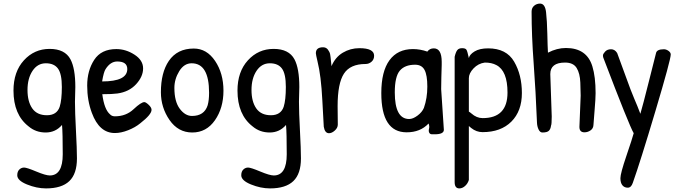

<svg xmlns="http://www.w3.org/2000/svg" viewBox="-20 -736 3779 1068"><path d="M325 -41Q289 1 234 1Q179 1 139 -33Q55 -98 55 -232Q55 -337 113 -400.5Q171 -464 256 -464Q341 -464 372 -406Q399 -355 399 -252L397 -170Q397 -112 402.5 -9.5Q408 93 408 145Q408 231 365.5 271.5Q323 312 236 312Q184 312 130 290Q76 268 76 239Q76 218 87.5 207Q99 196 114 196Q129 196 181.5 218Q234 240 257 240Q329 240 329 122Q329 4 325 -41ZM312 -142Q324 -180 324 -252.5Q324 -325 302.5 -354.5Q281 -384 235 -384Q189 -384 161 -342Q133 -300 133 -235.5Q133 -171 159.5 -133Q186 -95 241 -95Q296 -95 312 -142Z M627 -463Q680 -463 728 -432Q776 -401 776 -355.5Q776 -310 737 -267.5Q698 -225 633 -216Q605 -212 549 -212Q560 -127 592 -100Q602 -89 619 -89Q681 -89 723 -128.5Q765 -168 783 -168Q791 -168 807 -153Q823 -138 823 -125Q823 -99 760 -50Q732 -27 692.5 -11.5Q653 4 619 4Q532 4 491 -108Q465 -177 465 -260Q465 -343 504 -403Q543 -463 627 -463ZM632 -394Q594 -394 567 -351Q557 -336 548 -283Q688 -283 688 -352Q688 -394 632 -394Z M1058 -466Q1130 -466 1176.5 -397Q1223 -328 1223 -231.5Q1223 -135 1175.5 -67Q1128 1 1049.5 1Q971 1 923 -68.5Q875 -138 875 -223Q875 -332 919 -397Q966 -466 1058 -466ZM1046 -384Q1004 -384 977 -340Q950 -296 950 -247Q950 -171 980 -131Q1010 -91 1048 -91Q1116 -91 1135 -150Q1143 -178 1143 -220Q1143 -384 1046 -384Z M1571 -41Q1535 1 1480 1Q1425 1 1385 -33Q1301 -98 1301 -232Q1301 -337 1359 -400.5Q1417 -464 1502 -464Q1587 -464 1618 -406Q1645 -355 1645 -252L1643 -170Q1643 -112 1648.5 -9.5Q1654 93 1654 145Q1654 231 1611.5 271.5Q1569 312 1482 312Q1430 312 1376 290Q1322 268 1322 239Q1322 218 1333.5 207Q1345 196 1360 196Q1375 196 1427.5 218Q1480 240 1503 240Q1575 240 1575 122Q1575 4 1571 -41ZM1558 -142Q1570 -180 1570 -252.5Q1570 -325 1548.5 -354.5Q1527 -384 1481 -384Q1435 -384 1407 -342Q1379 -300 1379 -235.5Q1379 -171 1405.5 -133Q1432 -95 1487 -95Q1542 -95 1558 -142Z M1858 -146 1859 -43Q1859 -25 1842.5 -10Q1826 5 1810 5Q1787 5 1781 -31Q1780 -39 1773 -177.5Q1766 -316 1746 -395Q1737 -433 1737 -440Q1737 -473 1777 -473Q1794 -473 1804 -460Q1814 -447 1816.5 -433.5Q1819 -420 1821 -397Q1823 -374 1824 -368Q1845 -418 1887 -443Q1929 -468 1979 -468Q2061 -468 2061 -426Q2061 -405 2046.5 -392.5Q2032 -380 2013 -380Q1928 -380 1893 -326Q1858 -272 1858 -146Z M2393 -467Q2437 -467 2437 -392Q2437 -384 2437 -375L2435 -305Q2434 -272 2434 -240L2449 -14Q2449 11 2398 11Q2395 11 2383.5 11Q2372 11 2367.5 2Q2363 -7 2366.5 -20Q2370 -33 2364 -49Q2318 0 2242 0Q2101 0 2101 -218Q2101 -339 2146.5 -401Q2192 -463 2277 -463Q2317 -463 2357 -449Q2370 -467 2393 -467ZM2289 -376Q2232 -376 2204 -343Q2176 -310 2176 -222Q2176 -74 2256 -74Q2277 -74 2302.5 -93Q2328 -112 2338 -136Q2357 -190 2357 -254Q2357 -318 2341.5 -347Q2326 -376 2289 -376Z M2664 -1Q2630 -1 2601 -24Q2601 -24 2588 -35V265Q2582 285 2567 298.5Q2552 312 2535 312Q2509 312 2509 277V-420Q2515 -446 2523.5 -457Q2532 -468 2550.5 -468Q2569 -468 2574.5 -459.5Q2580 -451 2588 -413Q2592 -433 2620 -450Q2648 -467 2695 -467Q2797 -467 2840 -393Q2883 -319 2883 -218.5Q2883 -118 2824.5 -59.5Q2766 -1 2664 -1ZM2588 -301V-115Q2594 -112 2602 -105Q2631 -79 2665 -79Q2803 -79 2803 -221Q2803 -342 2741 -374Q2715 -388 2677 -388Q2640 -383 2614 -355.5Q2588 -328 2588 -301Z M3041 -324 3049 -88Q3049 -44 3045 -37Q3043 -19 3033.5 -9Q3024 1 2997 1Q2984 1 2976 -15.5Q2968 -32 2967 -53Q2960 -229 2948.5 -383.5Q2937 -538 2937 -671Q2937 -692 2951 -704Q2965 -716 2984 -716Q3012 -716 3017.5 -668Q3023 -620 3024.5 -548Q3026 -476 3028 -443Q3078 -469 3128 -469Q3244 -469 3275 -367Q3293 -309 3293 -218Q3293 -188 3287.5 -123.5Q3282 -59 3281 -40Q3280 -21 3264.5 -10.5Q3249 0 3231 0Q3203 0 3203 -30L3210 -204Q3210 -226 3208 -277Q3206 -328 3187.5 -358Q3169 -388 3123 -388Q3041 -388 3041 -324Z M3673 -462Q3686 -462 3698.5 -453Q3711 -444 3711 -433Q3711 -404 3626 -119Q3541 166 3500 281Q3491 308 3472 308Q3453 308 3442 294.5Q3431 281 3431 255Q3431 229 3464.5 130.5Q3498 32 3505 5Q3480 -37 3336 -415Q3334 -420 3334 -428Q3334 -436 3346 -449Q3358 -462 3379 -462Q3400 -462 3413 -441Q3427 -405 3459 -315.5Q3491 -226 3508.5 -186Q3526 -146 3542 -103Q3556 -150 3590 -285.5Q3624 -421 3629 -440Q3633 -462 3673 -462Z"/></svg>

Font: Patrick Hand
Style: Regular
Weight: 400
Designer: Patrick Wagesreiter
Foundry: Patrick Wagesreiter
Version: Version 1.003;PS 001.003;hotconv 1.0.70;makeotf.lib2.5.58329